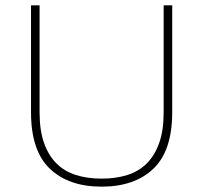

<svg xmlns="http://www.w3.org/2000/svg" viewBox="-20 -688 760 718"><path d="M360 10Q237 10 166.5 -57Q96 -124 96 -268V-668H128V-268Q128 -201 144.5 -154Q161 -107 191 -77Q221 -47 264 -33.5Q307 -20 360 -20Q413 -20 456 -33.5Q499 -47 529 -77Q559 -107 575.5 -154Q592 -201 592 -268V-668H624V-268Q624 -124 553.5 -57Q483 10 360 10Z"/></svg>

Font: Celebes Thin
Style: Regular
Weight: 250
Designer: Anugrah Pasau
Foundry: Lafontype
Version: Version 1.000; ttfautohint (v1.8.4)